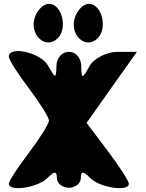

<svg xmlns="http://www.w3.org/2000/svg" viewBox="-20 -1028 760 1000"><path d="M26 -733C26 -717 74 -642 131 -567C188 -492 235 -416 235 -400C235 -384 188 -308 131 -233C74 -158 26 -85 26 -71C26 -28 176 -50 226 -100C264 -138 276 -138 276 -100C276 -73 306 -50 339 -50C372 -50 401 -73 401 -100C401 -138 413 -138 451 -100C501 -50 651 -28 651 -71C651 -85 601 -163 541 -242L431 -388C518 -512 605 -634 693 -758H591C537 -758 469 -724 447 -685C407 -614 405 -614 403 -685C402 -727 375 -758 339 -758C303 -758 275 -727 274 -685C272 -616 270 -617 229 -688C190 -755 26 -791 26 -733ZM372 -942C337 -850 425 -765 489 -829C542 -882 510 -1008 443 -1008C417 -1008 386 -980 372 -942ZM163 -942C128 -850 217 -765 281 -829C334 -882 302 -1008 235 -1008C209 -1008 177 -980 163 -942Z"/></svg>

Font: Hussar Skorodowane
Style: Bold
Weight: 700
Foundry: Cannot Into Space Fonts
Version: Version 0.892